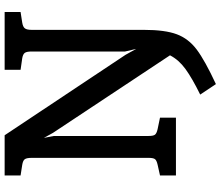

<svg xmlns="http://www.w3.org/2000/svg" viewBox="-80 -680 928 807"><g transform="rotate(-90 383.5 -276.0)"><path d="M737 -720V-653L692 -646Q674 -643 668 -634.5Q662 -626 662 -606V-135Q662 -46 643.5 3.5Q625 53 579 87.5Q533 122 434 168L390 102Q459 68 497.5 40Q536 12 555 -25L229 -517L208 -555L216 -513V-115Q216 -95 221.5 -88Q227 -81 245 -77L293 -67V0H50V-67L95 -77Q113 -81 118.5 -88Q124 -95 124 -115V-606Q124 -627 118.5 -635Q113 -643 95 -646L50 -653V-720H219L557 -212L582 -167L571 -214V-606Q571 -627 565.5 -635Q560 -643 543 -646L494 -653V-720Z"/></g></svg>

Font: Enriqueta Medium
Style: Regular
Weight: 500
Designer: Viviana Monsalve, Gustavo Ibarra
Foundry: 72Puntos
Version: Version 2.000